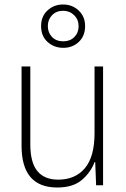

<svg xmlns="http://www.w3.org/2000/svg" viewBox="-20 -825 562 855"><path d="M439 -529V0H408L404 -103H401Q385 -59 345.5 -24.5Q306 10 235 10Q76 10 76 -176V-529H115V-182Q115 -101 146.5 -63Q178 -25 239 -25Q315 -25 358 -76Q401 -127 401 -232V-529ZM262 -612Q221 -612 192 -638Q163 -664 163 -709Q163 -752 191.5 -778.5Q220 -805 261 -805Q302 -805 330.5 -778Q359 -751 359 -709Q359 -665 331 -638.5Q303 -612 262 -612ZM262 -641Q292 -641 311 -660Q330 -679 330 -708Q330 -738 310 -757.5Q290 -777 261 -777Q231 -777 212 -757.5Q193 -738 193 -709Q193 -680 211.5 -660.5Q230 -641 262 -641Z"/></svg>

Font: Noto Sans Gujarati UI SemiCondensed ExtraLight
Style: Regular
Weight: 200
Width: 4
Designer: Jelle Bosma - Monotype Design Team, Universal Thirst
Foundry: Monotype Imaging Inc.
Version: Version 2.106; ttfautohint (v1.8.4.7-5d5b)